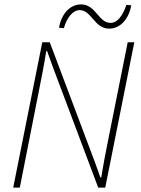

<svg xmlns="http://www.w3.org/2000/svg" viewBox="-20 -852 640 872"><path d="M40 0H70L156 -436C168 -496 180 -556 190 -620H194C210 -574 228 -526 244 -484L426 0H458L590 -660H560L474 -230C462 -170 450 -110 440 -46H436C420 -92 402 -140 386 -182L206 -660H172ZM476 -722C528 -722 566 -768 576 -828L554 -830C538 -781 513 -748 482 -748C427 -748 416 -832 348 -832C296 -832 258 -786 248 -726L270 -724C284 -773 311 -806 342 -806C396 -806 408 -722 476 -722Z"/></svg>

Font: Source Sans Pro ExtraLight
Style: Italic
Weight: 200
Italic angle: -11°
Designer: Paul D. Hunt
Foundry: Adobe Systems Incorporated
Version: Version 3.006;hotconv 1.0.111;makeotfexe 2.5.65597